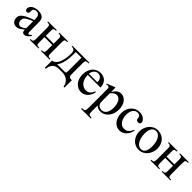

<svg xmlns="http://www.w3.org/2000/svg" viewBox="307 -1778 3312 3312"><g transform="rotate(45 1963.0 -122.0)"><path d="M284.7 -267.6Q228 -245.6 195.1 -227.3Q162.1 -209 145 -192.4Q127.9 -175.8 123.3 -160.4Q118.7 -145 118.7 -128.9Q118.7 -111.3 124 -96.7Q129.4 -82 138.4 -71Q147.5 -60.1 159.9 -53.7Q172.4 -47.4 186.5 -46.9Q205.6 -45.9 229.7 -58.6Q253.9 -71.3 284.7 -96.2ZM443.8 -64.5Q388.7 8.3 336.9 8.3Q326.2 8.3 316.7 4.9Q307.1 1.5 300 -6.8Q293 -15.1 288.8 -29.1Q284.7 -43 284.7 -64.5Q255.4 -41.5 236.1 -27.1Q216.8 -12.7 201.9 -4.9Q187 2.9 173.6 5.6Q160.2 8.3 142.6 8.3Q118.7 8.3 99.1 0.2Q79.6 -7.8 65.4 -22.7Q51.3 -37.6 43.5 -58.8Q35.6 -80.1 35.6 -106Q35.6 -130.9 44.7 -153.3Q53.7 -175.8 80.6 -198.5Q107.4 -221.2 156.2 -245.1Q205.1 -269 284.7 -296.4V-314.9Q284.7 -347.2 279.5 -369.1Q274.4 -391.1 264.2 -405Q253.9 -418.9 238 -425Q222.2 -431.2 201.2 -431.2Q170.4 -431.2 152.8 -415.3Q135.3 -399.4 133.8 -376.5L134.8 -347.2Q135.7 -326.2 124.3 -313.7Q112.8 -301.3 94.2 -301.3Q74.7 -301.3 64 -313.7Q53.2 -326.2 53.2 -348.1Q53.2 -374.5 66.7 -395.3Q80.1 -416 102.8 -430.4Q125.5 -444.8 155 -452.4Q184.6 -460 216.8 -460Q265.1 -460 294.7 -449.2Q324.2 -438.5 340.3 -418.7Q356.4 -398.9 361.6 -370.8Q366.7 -342.8 366.7 -307.6V-155.3Q366.7 -124 367.7 -104Q368.7 -84 369.1 -77.1Q371.6 -64 376.5 -58.6Q381.3 -53.2 390.6 -53.2Q395 -53.2 398.7 -54.2Q402.3 -55.2 408 -59.3Q413.6 -63.5 421.9 -71.3Q430.2 -79.1 443.8 -92.8Z M742.7 0V-17.6Q762.7 -17.6 775.4 -20.3Q788.1 -22.9 795.4 -30.3Q802.7 -37.6 805.4 -50.5Q808.1 -63.5 808.1 -83.5V-210.9H616.7V-83.5Q616.7 -61 619.4 -48.1Q622.1 -35.2 629.4 -28.3Q636.7 -21.5 649.4 -19.5Q662.1 -17.6 682.1 -17.6V0H469.2V-17.6Q489.3 -17.6 502 -20.5Q514.6 -23.4 522 -31Q529.3 -38.6 532.2 -51.3Q535.2 -64 535.2 -83.5V-362.8Q535.2 -382.8 532.2 -395.8Q529.3 -408.7 522 -416Q514.6 -423.3 502 -426.3Q489.3 -429.2 469.2 -429.2V-447.3H682.1V-429.2Q662.1 -429.2 649.4 -427.2Q636.7 -425.3 629.4 -418.5Q622.1 -411.6 619.4 -398.4Q616.7 -385.3 616.7 -362.8V-244.1H808.1V-362.8Q808.1 -383.3 805.4 -396.2Q802.7 -409.2 795.4 -416.5Q788.1 -423.8 775.4 -426.5Q762.7 -429.2 742.7 -429.2V-447.3H955.1V-429.2Q935.1 -429.2 922.4 -427Q909.7 -424.8 902.3 -417.7Q895 -410.6 892.3 -397.5Q889.6 -384.3 889.6 -362.8V-83.5Q889.6 -62 892.3 -48.8Q895 -35.6 902.3 -28.8Q909.7 -22 922.4 -19.8Q935.1 -17.6 955.1 -17.6V0Z M1319.3 -412.1H1180.7Q1180.7 -371.6 1180.2 -335.9Q1179.7 -300.3 1177 -267.1Q1174.3 -233.9 1168.9 -202.4Q1163.6 -170.9 1153.8 -138.7Q1146.5 -113.8 1134.3 -88.1Q1122.1 -62.5 1101.6 -35.6H1256.8Q1280.3 -35.6 1293 -36.6Q1305.7 -37.6 1311.5 -43.5Q1317.4 -49.3 1318.4 -62Q1319.3 -74.7 1319.3 -98.1ZM1452.1 158.7Q1449.7 130.4 1436.8 102.1Q1423.8 73.7 1400.1 51Q1376.5 28.3 1342.3 14.2Q1308.1 0 1263.2 0H1181.6Q1137.7 0 1108.2 12.5Q1078.6 24.9 1059.8 46.4Q1041 67.9 1031.5 96.7Q1022 125.5 1018.1 158.7H994.1V-18.6Q1029.3 -18.6 1062.5 -50.5Q1095.7 -82.5 1116.2 -146Q1124.5 -172.4 1129.9 -197Q1135.3 -221.7 1138.4 -245.6Q1141.6 -269.5 1142.8 -293.2Q1144 -316.9 1144 -341.8Q1144 -363.3 1139.9 -379.6Q1135.7 -396 1126.2 -407Q1116.7 -418 1101.3 -423.6Q1085.9 -429.2 1063 -429.2V-447.3H1476.1V-429.2Q1453.1 -429.2 1438.5 -427.5Q1423.8 -425.8 1415.3 -418.9Q1406.7 -412.1 1403.3 -398.7Q1399.9 -385.3 1399.9 -361.8V-92.8Q1399.9 -70.3 1403.1 -55.9Q1406.2 -41.5 1414.6 -33.2Q1422.9 -24.9 1437.7 -21.7Q1452.6 -18.6 1476.1 -18.6V158.7Z M1812.5 -306.6Q1812.5 -343.8 1801.8 -366.9Q1791 -390.1 1775.9 -403.3Q1760.7 -416.5 1744.1 -421.4Q1727.5 -426.3 1715.3 -426.3Q1695.8 -426.3 1677 -418.5Q1658.2 -410.6 1643.1 -395.5Q1627.9 -380.4 1617.7 -357.9Q1607.4 -335.4 1604.5 -306.6ZM1914.6 -163.6Q1909.2 -130.9 1894.3 -98.9Q1879.4 -66.9 1856 -41.7Q1832.5 -16.6 1800.8 -1Q1769 14.6 1730.5 14.6Q1690.9 14.6 1655.3 -1.7Q1619.6 -18.1 1593 -48.6Q1566.4 -79.1 1550.8 -122.1Q1535.2 -165 1535.2 -218.8Q1535.2 -275.4 1550.5 -320.3Q1565.9 -365.2 1593.5 -396.5Q1621.1 -427.7 1659.2 -444.3Q1697.3 -460.9 1742.7 -460.9Q1779.8 -460.9 1811.3 -448.5Q1842.8 -436 1865.7 -412.6Q1888.7 -389.2 1901.6 -355.5Q1914.6 -321.8 1914.6 -279.3H1604.5Q1604.5 -229.5 1617.7 -189.9Q1630.9 -150.4 1653.3 -123Q1675.8 -95.7 1705.3 -81.3Q1734.9 -66.9 1767.6 -66.4Q1789.6 -65.9 1808.3 -71Q1827.1 -76.2 1843.3 -88.6Q1859.4 -101.1 1873.3 -121.8Q1887.2 -142.6 1898.9 -173.3Z M2322.8 -194.3Q2322.8 -238.3 2314.2 -274.2Q2305.7 -310.1 2290.3 -335.7Q2274.9 -361.3 2253.2 -375.5Q2231.4 -389.6 2205.1 -389.6Q2190.4 -389.6 2177.7 -385.7Q2165 -381.8 2152.3 -373.8Q2139.6 -365.7 2126.7 -353.8Q2113.8 -341.8 2098.6 -325.2V-157.7Q2098.6 -105.5 2103 -86.4Q2106 -73.7 2114 -61Q2122.1 -48.3 2134.5 -38.6Q2147 -28.8 2164.3 -22.7Q2181.6 -16.6 2203.1 -16.6Q2231.4 -16.6 2253.9 -29.8Q2276.4 -43 2291.5 -66.7Q2306.6 -90.3 2314.7 -122.8Q2322.8 -155.3 2322.8 -194.3ZM2410.2 -240.7Q2410.2 -188 2395.3 -141.6Q2380.4 -95.2 2353.3 -60.3Q2326.2 -25.4 2288.6 -5.4Q2251 14.6 2205.1 14.6Q2194.3 14.6 2182.1 13.7Q2169.9 12.7 2156.7 8.5Q2143.6 4.4 2128.9 -3.7Q2114.3 -11.7 2098.6 -25.9V111.8Q2098.6 138.2 2100.3 154.5Q2102.1 170.9 2109.6 180.2Q2117.2 189.5 2132.3 193.4Q2147.5 197.3 2174.3 198.2V216.8H1938.5V198.2Q1965.8 197.3 1981.4 193.6Q1997.1 189.9 2004.9 180.4Q2012.7 170.9 2014.6 154.1Q2016.6 137.2 2016.6 109.4V-315.9Q2016.6 -334 2016.4 -346.2Q2016.1 -358.4 2014.6 -366.5Q2013.2 -374.5 2009.8 -379.4Q2006.3 -384.3 2000 -388.7Q1992.7 -393.6 1980.7 -394.5Q1968.8 -395.5 1947.3 -386.7L1941.4 -403.3L2081.1 -460H2098.6V-354.5Q2115.7 -383.8 2132.8 -404.1Q2149.9 -424.3 2167.5 -436.8Q2185.1 -449.2 2203.6 -454.6Q2222.2 -460 2242.7 -460Q2279.8 -460 2310.5 -443.1Q2341.3 -426.3 2363.5 -396.7Q2385.7 -367.2 2397.9 -327.1Q2410.2 -287.1 2410.2 -240.7Z M2855.5 -169.9Q2849.1 -129.4 2831.5 -95.5Q2814 -61.5 2788.8 -37.1Q2763.7 -12.7 2732.7 1Q2701.7 14.6 2668.9 14.6Q2629.4 14.6 2594.7 -2.2Q2560.1 -19 2534.2 -50Q2508.3 -81.1 2493.4 -125Q2478.5 -168.9 2478.5 -223.1Q2478.5 -276.4 2495.6 -319.8Q2512.7 -363.3 2541.7 -394.5Q2570.8 -425.8 2609.6 -442.9Q2648.4 -460 2691.9 -460Q2758.8 -460 2800.8 -425.3Q2821.8 -408.2 2833 -390.1Q2844.2 -372.1 2844.2 -353.5Q2844.2 -336.4 2832.8 -324.2Q2821.3 -312 2798.3 -312Q2791 -312 2782.2 -313.5Q2773.4 -314.9 2765.4 -320.6Q2757.3 -326.2 2751.5 -337.6Q2745.6 -349.1 2744.1 -369.1Q2741.7 -395.5 2725.8 -411.9Q2710 -428.2 2676.3 -428.2Q2648.4 -428.2 2626.5 -415.8Q2604.5 -403.3 2589.4 -381.6Q2574.2 -359.9 2566.4 -330.1Q2558.6 -300.3 2558.6 -265.6Q2558.6 -226.1 2568.1 -189.5Q2577.6 -152.8 2596.2 -124.8Q2614.7 -96.7 2641.6 -80.1Q2668.5 -63.5 2703.6 -63.5Q2724.1 -63.5 2742.9 -68.1Q2761.7 -72.8 2778.8 -85.4Q2795.9 -98.1 2811.8 -120.4Q2827.6 -142.6 2842.3 -177.2Z M3263.7 -194.3Q3263.7 -244.1 3253.9 -287.1Q3244.1 -330.1 3226.1 -361.6Q3208 -393.1 3182.1 -411.1Q3156.2 -429.2 3124 -429.2Q3105 -429.2 3085.2 -420.9Q3065.4 -412.6 3049.3 -393.1Q3033.2 -373.5 3023.2 -341.1Q3013.2 -308.6 3013.2 -259.8Q3013.2 -211.9 3023.2 -168.5Q3033.2 -125 3051.8 -92.3Q3070.3 -59.6 3096.4 -40.3Q3122.6 -21 3154.8 -21Q3178.7 -21 3199 -30Q3219.2 -39.1 3233.4 -59.6Q3247.6 -80.1 3255.6 -113.3Q3263.7 -146.5 3263.7 -194.3ZM3355 -231.9Q3355 -188.5 3341.1 -144.8Q3327.1 -101.1 3299.6 -65.4Q3272 -29.8 3230.7 -7.6Q3189.5 14.6 3134.3 14.6Q3087.4 14.6 3048.6 -4.4Q3009.8 -23.4 2981.7 -55.7Q2953.6 -87.9 2938.2 -130.4Q2922.9 -172.9 2922.9 -219.2Q2922.9 -264.6 2937.7 -307.9Q2952.6 -351.1 2980.7 -384.8Q3008.8 -418.5 3048.8 -439.2Q3088.9 -460 3139.2 -460Q3187.5 -460 3227.1 -442.4Q3266.6 -424.8 3295.2 -394Q3323.7 -363.3 3339.4 -321.5Q3355 -279.8 3355 -231.9Z M3688 0V-17.6Q3708 -17.6 3720.7 -20.3Q3733.4 -22.9 3740.7 -30.3Q3748 -37.6 3750.7 -50.5Q3753.4 -63.5 3753.4 -83.5V-210.9H3562V-83.5Q3562 -61 3564.7 -48.1Q3567.4 -35.2 3574.7 -28.3Q3582 -21.5 3594.7 -19.5Q3607.4 -17.6 3627.4 -17.6V0H3414.6V-17.6Q3434.6 -17.6 3447.3 -20.5Q3460 -23.4 3467.3 -31Q3474.6 -38.6 3477.5 -51.3Q3480.5 -64 3480.5 -83.5V-362.8Q3480.5 -382.8 3477.5 -395.8Q3474.6 -408.7 3467.3 -416Q3460 -423.3 3447.3 -426.3Q3434.6 -429.2 3414.6 -429.2V-447.3H3627.4V-429.2Q3607.4 -429.2 3594.7 -427.2Q3582 -425.3 3574.7 -418.5Q3567.4 -411.6 3564.7 -398.4Q3562 -385.3 3562 -362.8V-244.1H3753.4V-362.8Q3753.4 -383.3 3750.7 -396.2Q3748 -409.2 3740.7 -416.5Q3733.4 -423.8 3720.7 -426.5Q3708 -429.2 3688 -429.2V-447.3H3900.4V-429.2Q3880.4 -429.2 3867.7 -427Q3855 -424.8 3847.7 -417.7Q3840.3 -410.6 3837.6 -397.5Q3835 -384.3 3835 -362.8V-83.5Q3835 -62 3837.6 -48.8Q3840.3 -35.6 3847.7 -28.8Q3855 -22 3867.7 -19.8Q3880.4 -17.6 3900.4 -17.6V0Z"/></g></svg>

Font: Doulos SIL
Style: Regular
Weight: 400
Designer: Walt Agee, Victor Gaultney, Peter Martin, Debbi Hosken
Foundry: SIL International
Version: Version 4.110; 2011; Maintenance release